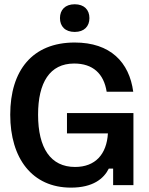

<svg xmlns="http://www.w3.org/2000/svg" viewBox="-20 -859 692 891"><path d="M326.7 -710.8C370.8 -710.8 395 -736.7 395 -775C395 -813.3 370.8 -839.2 326.7 -839.2C282.5 -839.2 258.3 -813.3 258.3 -775C258.3 -736.7 282.5 -710.8 326.7 -710.8ZM309.2 11.7C411.7 11.7 461.7 -30 485 -76.7H505V0H599.2V-334.2H290.8V-240H480.8C475 -143.3 422.5 -84.2 328.3 -84.2C215 -84.2 156.7 -171.7 156.7 -326.7C156.7 -475.8 210.8 -564.2 324.2 -564.2C410.8 -564.2 461.7 -517.5 475 -433.3H598.3C580 -570 492.5 -661.7 326.7 -661.7C130 -661.7 27.5 -531.7 27.5 -326.7C27.5 -124.2 129.2 11.7 309.2 11.7Z"/></svg>

Font: Familjen Grotesk SemiBold
Style: Regular
Weight: 600
Designer: Anders Wikstroem, Jonas Baeckman, Matilda Gysing, Kristian Moeller
Foundry: Familjen STHLM AB
Version: Version 2.000